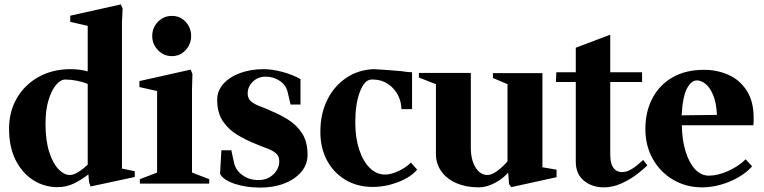

<svg xmlns="http://www.w3.org/2000/svg" viewBox="-20 -831 3458 869"><path d="M390 13 383 -7 380 -42Q352 -19 316.5 -1.5Q281 16 240 16Q180 16 130 -16Q80 -48 50.5 -107Q21 -166 21 -248Q21 -326 56.5 -387Q92 -448 155 -483Q218 -518 300 -518Q340 -518 377 -508V-714L298 -732V-760L527 -811L535 -792L532 -733V-68L590 -56V-30ZM296 -39Q313 -39 334 -52Q355 -65 377 -86V-451Q356 -460 328.5 -465.5Q301 -471 275 -471Q254 -471 233.5 -446.5Q213 -422 199.5 -377.5Q186 -333 186 -271Q186 -196 202.5 -144Q219 -92 244.5 -65.5Q270 -39 296 -39Z M613 0V-20L691 -50V-419L611 -437V-464L843 -516L851 -496L849 -428V-50L927 -20V0ZM758 -577Q721 -577 695 -604Q669 -631 669 -668Q669 -706 695 -732.5Q721 -759 758 -759Q795 -759 820 -732.5Q845 -706 845 -668Q845 -631 820 -604Q795 -577 758 -577Z M1158 18Q1092 18 1041 0.5Q990 -17 976 -44L982 -151H1027L1039 -96Q1046 -61 1077 -38.5Q1108 -16 1150 -16Q1190 -16 1217 -41.5Q1244 -67 1244 -102Q1244 -125 1228 -138Q1212 -151 1187 -160Q1162 -169 1134 -181Q1094 -197 1054.5 -220.5Q1015 -244 989 -282Q963 -320 963 -380Q963 -420 991 -451.5Q1019 -483 1067 -500.5Q1115 -518 1174 -518Q1212 -518 1258.5 -505.5Q1305 -493 1340 -473V-358H1295L1282 -414Q1275 -445 1247 -464.5Q1219 -484 1182 -484Q1148 -484 1124.5 -461.5Q1101 -439 1101 -408Q1101 -385 1116.5 -372Q1132 -359 1156.5 -350Q1181 -341 1207 -329Q1246 -313 1284 -289.5Q1322 -266 1347 -228Q1372 -190 1372 -130Q1372 -87 1344 -53.5Q1316 -20 1267.5 -1Q1219 18 1158 18Z M1667 15Q1597 15 1543.5 -17Q1490 -49 1460 -105Q1430 -161 1430 -234Q1430 -315 1460.5 -377.5Q1491 -440 1545.5 -477.5Q1600 -515 1671 -518Q1679 -518 1714 -515.5Q1749 -513 1797 -509Q1814 -506 1827 -505Q1840 -504 1845 -504V-337H1797Q1795 -395 1756.5 -434Q1718 -473 1660 -471Q1629 -469 1608.5 -414.5Q1588 -360 1588 -277Q1588 -208 1605.5 -154.5Q1623 -101 1653.5 -71Q1684 -41 1723 -41Q1749 -41 1782 -56Q1815 -71 1840 -95L1868 -63Q1839 -29 1782.5 -7Q1726 15 1667 15Z M2147 17Q2090 17 2046 -2Q2002 -21 1977.5 -55.5Q1953 -90 1953 -134V-450L1876 -480V-501H2111V-162Q2111 -108 2132 -73.5Q2153 -39 2186 -39Q2206 -39 2231.5 -58Q2257 -77 2277 -101V-450L2211 -478V-500H2435V-74L2499 -63V-29L2294 16L2284 2L2280 -50Q2256 -22 2219 -2.5Q2182 17 2147 17Z M2714 17Q2659 17 2622.5 -13.5Q2586 -44 2586 -99V-460H2496L2498 -504H2586V-615L2742 -674V-504H2886V-460H2742V-134Q2742 -98 2751 -80.5Q2760 -63 2772 -57.5Q2784 -52 2793 -52Q2801 -52 2812 -54Q2823 -56 2842 -67.5Q2861 -79 2891 -107L2910 -83Q2893 -65 2862 -41.5Q2831 -18 2792 -0.5Q2753 17 2714 17Z M3158 17Q3086 17 3027.5 -17Q2969 -51 2935 -111Q2901 -171 2901 -247Q2901 -327 2933.5 -387.5Q2966 -448 3025 -481.5Q3084 -515 3166 -515Q3226 -515 3277.5 -492Q3329 -469 3360 -420.5Q3391 -372 3391 -299Q3391 -292 3391 -282Q3391 -272 3390 -264H3066Q3067 -197 3083 -145.5Q3099 -94 3126 -65Q3153 -36 3188 -36Q3228 -36 3274.5 -56.5Q3321 -77 3355 -110L3384 -78Q3360 -51 3323.5 -29.5Q3287 -8 3243.5 4.5Q3200 17 3158 17ZM3134 -467Q3109 -467 3089.5 -431Q3070 -395 3065 -309L3225 -311Q3222 -368 3207 -402.5Q3192 -437 3172.5 -452Q3153 -467 3134 -467Z"/></svg>

Font: Wittgenstein Extrabold
Style: Regular
Weight: 800
Designer: Jörg Drees
Foundry: Jörg Drees
Version: Version 1.303; ttfautohint (v1.8.4.7-5d5b)